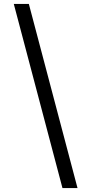

<svg xmlns="http://www.w3.org/2000/svg" viewBox="-20 -820 490 982"><path d="M50.5 -800H127.5L376.5 142H299.5Z"/></svg>

Font: League Mono Condensed
Style: Regular
Weight: 400
Width: 1
Designer: Tyler Finck
Foundry: The League of Moveable Type / Tyler Finck
Version: Version 2.210